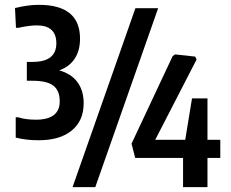

<svg xmlns="http://www.w3.org/2000/svg" viewBox="-20 -774 955 794"><path d="M140 -194Q115 -194 92 -196.5Q69 -199 45 -205V-289H55Q70 -284 89 -281.5Q108 -279 128 -279Q227 -279 227 -355Q227 -399 201 -419.5Q175 -440 115 -440H91V-518H115Q213 -518 213 -595Q213 -669 132 -669Q117 -669 98 -666.5Q79 -664 56 -659H46L42 -741Q68 -747 92 -750.5Q116 -754 141 -754Q311 -754 311 -614Q311 -565 289 -531.5Q267 -498 225 -483Q275 -469 300.5 -434Q326 -399 326 -347Q326 -275 277 -234.5Q228 -194 140 -194ZM737 -121H539L524 -180L694 -542L704 -549L787 -540L793 -528L622 -196H746L774 -367H838V-196H891V-121H838V0H737ZM540 -740H634L374 0H280Z"/></svg>

Font: Encode Sans Compressed
Style: SemiBold
Weight: 600
Designer: Pablo Impallari, Andres Torresi
Foundry: Pablo Impallari, Andres Torresi
Version: Version 1.000; ttfautohint (v1.00) -l 8 -r 50 -G 200 -x 14 -